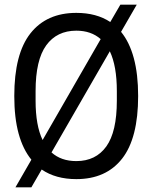

<svg xmlns="http://www.w3.org/2000/svg" viewBox="-20 -753 651 820"><path d="M46 47 114 -71Q78 -115 59.5 -182.5Q41 -250 41 -343Q41 -523 110 -610.5Q179 -698 306 -698Q392 -698 451 -659L494 -733H564L497 -617Q533 -573 551.5 -504.5Q570 -436 570 -343Q570 -163 501.5 -75.5Q433 12 306 12Q218 12 158 -29L114 47ZM132 -323Q132 -217 162 -155L410 -586Q369 -622 306 -622Q223 -622 177.5 -559.5Q132 -497 132 -364ZM306 -65Q389 -65 434 -127.5Q479 -190 479 -323V-364Q479 -471 449 -534L200 -102Q241 -65 306 -65Z"/></svg>

Font: Archivo Condensed
Style: Regular
Weight: 400
Width: 3
Designer: Hector Gatti
Foundry: Omnibus-Type
Version: Version 2.001; ttfautohint (v1.8.3)